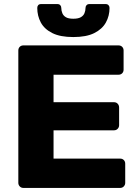

<svg xmlns="http://www.w3.org/2000/svg" viewBox="-20 -923 679 943"><path d="M95 0Q84 0 77 -7.5Q70 -15 70 -25V-675Q70 -686 77 -693Q84 -700 95 -700H562Q573 -700 580 -693Q587 -686 587 -675V-581Q587 -570 580 -563Q573 -556 562 -556H243V-421H540Q551 -421 558 -413.5Q565 -406 565 -395V-308Q565 -298 558 -290.5Q551 -283 540 -283H243V-144H570Q581 -144 588 -137Q595 -130 595 -119V-25Q595 -15 588 -7.5Q581 0 570 0ZM340 -741Q276 -741 237 -760.5Q198 -780 180.5 -812.5Q163 -845 163 -884Q163 -892 167.5 -897.5Q172 -903 182 -903H262Q271 -903 276 -897.5Q281 -892 281 -884Q281 -871 286 -858.5Q291 -846 303.5 -838.5Q316 -831 340 -831Q364 -831 377 -838.5Q390 -846 395 -858.5Q400 -871 400 -884Q400 -892 405 -897.5Q410 -903 419 -903H499Q508 -903 513 -897.5Q518 -892 518 -884Q518 -845 500 -812.5Q482 -780 443 -760.5Q404 -741 340 -741Z"/></svg>

Font: Rubik
Style: Bold
Weight: 700
Designer: Hubert and Fischer
Foundry: Hubert and Fischer
Version: Version 2.300;gftools[0.9.30]